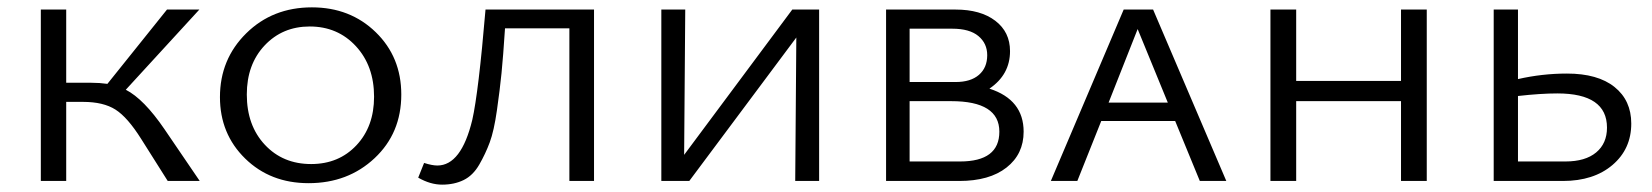

<svg xmlns="http://www.w3.org/2000/svg" viewBox="-20 -492 4491 522"><path d="M427 -141 523 0H436L364 -114Q327 -173 294 -194Q261 -215 206 -215H160V0H91V-466H160V-267H228Q251 -267 272 -264L434 -466H522L322 -248Q371 -223 427 -141Z M819 6Q715 6 646.5 -61Q578 -128 578 -228Q578 -331 649.5 -401.5Q721 -472 828 -472Q932 -472 1001.5 -404.5Q1071 -337 1071 -235Q1071 -130 998.5 -62Q926 6 819 6ZM826 -46Q901 -46 949 -97Q997 -148 997 -229Q997 -313 947.5 -366.5Q898 -420 822 -420Q748 -420 699.5 -368.5Q651 -317 651 -235Q651 -151 700 -98.5Q749 -46 826 -46Z M1595 -466V0H1528V-415H1353Q1348 -338 1343.5 -293Q1339 -248 1331 -192Q1323 -136 1311.5 -105Q1300 -74 1283 -44.5Q1266 -15 1240.5 -2.5Q1215 10 1182 10Q1150 10 1117 -9L1133 -49Q1155 -42 1169 -42Q1234 -42 1264 -166Q1281 -241 1300 -466Z M2207 -466V0H2142L2145 -390L1854 0H1778V-466H1843L1840 -71L2134 -466Z M2670 -251Q2763 -221 2763 -134Q2763 -73 2716.5 -36.5Q2670 0 2588 0H2389V-466H2578Q2646 -466 2686 -435.5Q2726 -405 2726 -353Q2726 -289 2670 -251ZM2569 -414H2453V-269H2578Q2619 -269 2641.5 -288.5Q2664 -308 2664 -342Q2664 -374 2640 -394Q2616 -414 2569 -414ZM2590 -53Q2697 -53 2697 -134Q2697 -217 2566 -217H2453V-53Z M3242 0 3175 -163H2974L2909 0H2837L3035 -466H3115L3314 0ZM2994 -213H3155L3073 -413Z M3789 -466H3859V0H3789V-217H3504V0H3434V-466H3504V-272H3789Z M4240 -292Q4324 -292 4369.5 -255.5Q4415 -219 4415 -156Q4415 -87 4364 -43.5Q4313 0 4229 0H4041V-466H4107V-277Q4173 -292 4240 -292ZM4236 -53Q4290 -53 4319.5 -77.5Q4349 -102 4349 -145Q4349 -238 4214 -238Q4169 -238 4107 -231V-53Z"/></svg>

Font: EauTestSC
Style: Regular
Weight: 400
Designer: Christian Thalmann (Catharsis Fonts)
Version: Version 0.001;PS 000.001;hotconv 1.0.88;makeotf.lib2.5.64775